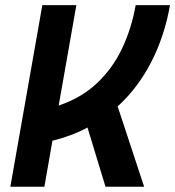

<svg xmlns="http://www.w3.org/2000/svg" viewBox="-20 -713 669 733"><path d="M19.5 0 141.6 -693.4H271.5L204.1 -310.1Q291 -339.4 350.8 -396Q410.6 -452.6 446.5 -528.8Q482.4 -605 498 -693.4H628.9Q608.9 -577.6 558.6 -478.5Q508.3 -379.4 429.2 -306.6L530.3 0H382.8L314 -226.1Q251.5 -192.9 180.2 -175.8L149.4 0Z"/></svg>

Font: CaskaydiaCove NFP
Style: Bold Italic
Weight: 700
Italic angle: -10°
Designer: Aaron Bell
Foundry: Saja Typeworks
Version: Version 2111.001; VTT 6.35;Nerd Fonts 3.1.1